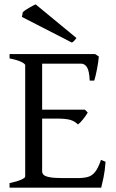

<svg xmlns="http://www.w3.org/2000/svg" viewBox="-20 -864 536 884"><path d="M435 -604Q433 -578 426.5 -545Q420 -512 414 -493H393Q391 -538 380.5 -554.5Q370 -571 353 -571H148L162 -615H418ZM384 -346Q376 -332 363 -315.5Q350 -299 339 -291Q324 -306 303.5 -312Q283 -318 242 -318H142L152 -359H371ZM466 -119Q463 -77 456.5 -46Q450 -15 446 0H24V-21Q58 -28 77 -36.5Q96 -45 96 -51V-564Q96 -570 78 -579Q60 -588 24 -595V-615H244V-595Q212 -591 193 -586.5Q174 -582 174 -575V-75Q174 -66 181 -59Q188 -52 209 -48Q230 -44 273 -44H336Q366 -44 385 -49.5Q404 -55 418 -72.5Q432 -90 445 -128ZM332 -689Q325 -680 321.5 -676Q318 -672 311 -668L81 -786L85 -808Q93 -816 113 -827.5Q133 -839 144 -844Z"/></svg>

Font: ChillKai
Style: Regular
Weight: 400
Designer: ChillType
Foundry: 寒蝉字型
Version: Version 2.000